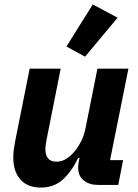

<svg xmlns="http://www.w3.org/2000/svg" viewBox="-20 -835 622 867"><path d="M114 -525H254L192 -213Q189 -199 187 -185Q185 -171 185 -160Q185 -135 197 -120Q209 -105 234 -105Q260 -105 280.5 -118.5Q301 -132 318 -153Q335 -174 347.5 -199.5Q360 -225 366 -255L420 -525H560L477 -112H536L514 0H421Q384 0 358.5 -20Q333 -40 333 -77Q333 -85 334 -94Q335 -103 336 -107L339 -122H333Q304 -61 264 -24.5Q224 12 164 12Q105 12 72.5 -24Q40 -60 40 -124Q40 -144 42.5 -162Q45 -180 49 -200ZM511 -755 364 -579 280 -625 399 -815Z"/></svg>

Font: IBM Plex Sans
Style: Bold Italic
Weight: 700
Italic angle: -11.31°
Designer: Mike Abbink, Paul van der Laan, Pieter van Rosmalen
Foundry: Bold Monday
Version: Version 3.201